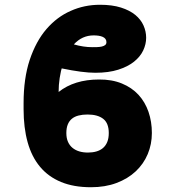

<svg xmlns="http://www.w3.org/2000/svg" viewBox="-20 -780 740 810"><path d="M363.6 9.9Q290.8 9.9 237.4 -12.3Q183.9 -34.4 148.8 -76.5Q113.6 -118.6 96.6 -179.9Q79.5 -241.1 79.5 -319.6V-345.2Q79.5 -448.9 105.1 -526.6Q131.7 -606.2 176.1 -657.5Q220.5 -708.8 278.1 -734Q335.6 -759.9 402 -759.9Q453.1 -759.9 490.1 -748.2Q527 -736.5 550.6 -717.2Q574.2 -697.8 585.4 -672.6Q596.6 -647.4 596.6 -620.7Q596.6 -593.8 584.2 -567.3Q571.7 -540.8 545.6 -519.9Q519.5 -498.9 478.9 -486Q438.2 -473 382.1 -473Q355.5 -473 320.1 -477.6Q284.8 -482.2 240.1 -491.5L245 -509.2Q227.3 -450.6 227.3 -392Q293.7 -444.6 397.7 -444.6Q452.4 -445 494.3 -427.7Q536.2 -410.5 564.3 -380Q592.3 -349.4 606.5 -308.1Q620.7 -266.7 620.7 -218.8Q620.7 -171.5 603.2 -129.8Q585.6 -88.1 552.4 -57Q519.2 -25.9 471.4 -8Q423.7 9.9 363.6 9.9ZM350.9 -136.4Q370.4 -136.4 386.5 -141Q402.7 -145.6 414.4 -155.5Q426.1 -165.5 432.5 -181.1Q438.9 -196.7 438.9 -218.8Q438.9 -260.3 415.5 -278.6Q392 -296.9 349.4 -296.9Q328.1 -296.9 311.4 -292.6Q294.7 -288.4 283.4 -279.1Q272 -269.9 266 -255Q259.9 -240.1 259.9 -218.8Q259.9 -197.4 266.7 -182Q273.4 -166.5 285.7 -156.4Q297.9 -146.3 314.5 -141.3Q331 -136.4 350.9 -136.4ZM369.3 -581Q379.3 -581 389.9 -581.3Q400.6 -581.7 409.3 -583.6Q418 -585.6 423.5 -589.8Q429 -594.1 429 -602.3Q429 -610.4 424.7 -615.9Q420.5 -621.4 413 -624.6Q405.5 -627.8 395.8 -629.3Q386 -630.7 375 -630.7Q326.3 -630.7 291.5 -592.7Q332 -581 369.3 -581Z"/></svg>

Font: Linik Sans Black
Style: Regular
Weight: 900
Designer: Fonts by Rasmus Andersson / Changes by Cristiano Sobral with parts from Marc Monis
Foundry: rsms
Version: Version 3.020; ttfautohint (v1.6)